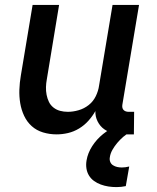

<svg xmlns="http://www.w3.org/2000/svg" viewBox="-20 -540 640 783"><path d="M211 8Q182 8 155.5 0Q129 -8 109.5 -25.5Q90 -43 78.5 -67.5Q67 -92 62.5 -119Q58 -146 59 -174.5Q60 -203 65 -232L113 -520H221L171 -217Q168 -201 167.5 -185Q167 -169 170 -153.5Q173 -138 179.5 -124.5Q186 -111 198 -101.5Q210 -92 225 -88Q240 -84 257 -84Q278 -84 300.5 -90.5Q323 -97 341.5 -111.5Q360 -126 370.5 -147.5Q381 -169 384 -191L439 -520H547L479 -113Q478 -107 479 -101.5Q480 -96 483.5 -92Q487 -88 492.5 -86Q498 -84 504 -84H527L526 8H488Q465 8 443.5 3.5Q422 -1 405 -13Q388 -25 378 -45Q368 -65 369 -87Q357 -66 340.5 -47.5Q324 -29 302.5 -16Q281 -3 257.5 2.5Q234 8 211 8ZM455 223Q438 223 422 220.5Q406 218 391 212.5Q376 207 363.5 198Q351 189 343 176Q335 163 332.5 147Q330 131 333 114Q338 84 356 56Q374 28 400 7Q426 -14 456.5 -27.5Q487 -41 517 -45L510 0Q495 7 482 18.5Q469 30 458 43Q447 56 438.5 71Q430 86 428 101Q426 111 429.5 120Q433 129 441 134Q449 139 458 141Q467 143 477 143Q484 143 491.5 142Q499 141 507 139L493 219Q484 221 474 222Q464 223 455 223Z"/></svg>

Font: Iosevka Semibold Extended
Style: Italic
Weight: 600
Width: 7
Italic angle: -9°
Monospace: yes
Designer: Belleve Invis
Foundry: Belleve Invis
Version: Version 32.5.0; ttfautohint (v1.8.4)